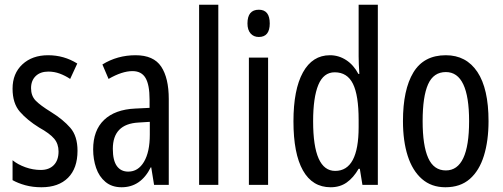

<svg xmlns="http://www.w3.org/2000/svg" viewBox="-20 -780 2123 810"><path d="M307 -144Q307 -70 267 -30Q227 10 155 10Q118 10 87 1.5Q56 -7 33 -20V-104Q55 -86 87 -74.5Q119 -63 152 -63Q187 -63 207 -83.5Q227 -104 227 -141Q227 -173 208.5 -195Q190 -217 145 -242Q95 -273 64 -308.5Q33 -344 33 -406Q33 -470 74.5 -508.5Q116 -547 183 -547Q250 -547 306 -512L276 -447Q255 -461 232 -469.5Q209 -478 184 -478Q150 -478 130.5 -459Q111 -440 111 -408Q111 -376 130 -356Q149 -336 196 -307Q246 -276 276.5 -241Q307 -206 307 -144Z M552 -547Q628 -547 660 -499Q692 -451 692 -362V0H630L618 -74H616Q574 10 493 10Q452 10 425 -12.5Q398 -35 385.5 -71.5Q373 -108 373 -150Q373 -230 419 -274Q465 -318 550 -322L611 -325V-360Q611 -422 594 -451Q577 -480 539 -480Q495 -480 438 -447L412 -508Q475 -547 552 -547ZM564 -263Q456 -257 456 -152Q456 -103 473 -79.5Q490 -56 521 -56Q563 -56 587.5 -97.5Q612 -139 612 -212V-266Z M901 0H820V-760H901Z M1072 -739Q1118 -739 1118 -681Q1118 -624 1072 -624Q1050 -624 1037 -639Q1024 -654 1024 -681Q1024 -739 1072 -739ZM1111 -537V0H1030V-537Z M1375 10Q1298 10 1258 -61Q1218 -132 1218 -268Q1218 -402 1258 -474.5Q1298 -547 1372 -547Q1409 -547 1440.5 -526.5Q1472 -506 1492 -468H1496Q1493 -513 1493 -542V-760H1574V0H1509L1498 -68H1493Q1471 -30 1442.5 -10Q1414 10 1375 10ZM1394 -59Q1493 -59 1493 -244V-274Q1493 -378 1469 -426.5Q1445 -475 1392 -475Q1345 -475 1323 -422Q1301 -369 1301 -268Q1301 -59 1394 -59Z M2041 -269Q2041 -186 2021.5 -123Q2002 -60 1962 -25Q1922 10 1859 10Q1800 10 1760 -25Q1720 -60 1700 -122.5Q1680 -185 1680 -269Q1680 -402 1724 -474.5Q1768 -547 1861 -547Q1947 -547 1994 -476.5Q2041 -406 2041 -269ZM1763 -269Q1763 -166 1786.5 -113.5Q1810 -61 1861 -61Q1959 -61 1959 -269Q1959 -476 1861 -476Q1809 -476 1786 -424.5Q1763 -373 1763 -269Z"/></svg>

Font: Noto Sans Myanmar ExtraCondensed
Style: Regular
Weight: 400
Width: 2
Designer: Monotype Design Team
Foundry: Monotype Imaging Inc.
Version: Version 2.107; ttfautohint (v1.8.4.7-5d5b)